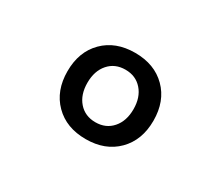

<svg xmlns="http://www.w3.org/2000/svg" viewBox="-70 -855 726 631"><g transform="rotate(30 293.0 -539.5)"><path d="M293 -376Q219.2 -376 174.6 -420.9Q129.9 -465.8 129.9 -539.6Q129.9 -613.8 174.6 -658.4Q219.2 -703.1 293 -703.1Q366.7 -703.1 411.4 -658.4Q456.1 -613.8 456.1 -539.6Q456.1 -465.8 411.4 -420.9Q366.7 -376 293 -376ZM293 -439.9Q332.5 -439.9 356.4 -467.3Q380.4 -494.6 380.4 -539.6Q380.4 -584.5 356.4 -611.8Q332.5 -639.2 293 -639.2Q253.4 -639.2 229.5 -611.8Q205.6 -584.5 205.6 -539.6Q205.6 -494.6 229.5 -467.3Q253.4 -439.9 293 -439.9Z"/></g></svg>

Font: Cascadia Code NF SemiLight
Style: Regular
Weight: 350
Monospace: yes
Designer: Aaron Bell
Foundry: Saja Typeworks
Version: Version 2404.023; ttfautohint (v1.8.4)